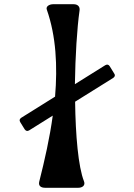

<svg xmlns="http://www.w3.org/2000/svg" viewBox="-20 -890 637 910"><path d="M521 -542 500 -576C495 -584 488 -586 479 -581L335 -491C337 -624 345 -755 357 -840C360 -859 348 -870 329 -870H232C213 -870 196 -859 202 -844C246 -718 253 -577 241 -432L81 -332C72 -326 71 -319 76 -311L97 -277C103 -269 109 -267 118 -272L230 -342C216 -238 192 -132 166 -29C161 -9 174 0 194 0H351C370 0 386 -11 378 -31C351 -99 338 -249 336 -408L517 -521C525 -527 527 -534 521 -542Z"/></svg>

Font: OpenDyslexic3
Style: Regular
Weight: 400
Designer: Abelardo Gonzalez
Version: Version 3.001;PS 003.001;hotconv 1.0.88;makeotf.lib2.5.64775